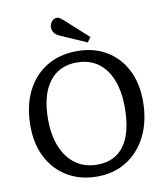

<svg xmlns="http://www.w3.org/2000/svg" viewBox="-99 -1004 957 1100"><g transform="rotate(-10 380.0 -454.0)"><path d="M378 14Q280 14 206 -30Q132 -74 91 -152.5Q50 -231 50 -336Q50 -452 91.5 -536.5Q133 -621 208.5 -667.5Q284 -714 387 -714Q484 -714 556.5 -671Q629 -628 669.5 -550Q710 -472 710 -368Q710 -254 668.5 -168Q627 -82 552 -34Q477 14 378 14ZM390 -53Q494 -53 547.5 -128.5Q601 -204 601 -349Q601 -491 541 -570.5Q481 -650 374 -650Q270 -650 213 -573.5Q156 -497 156 -357Q156 -264 184.5 -195.5Q213 -127 265.5 -90Q318 -53 390 -53ZM457 -752 306 -818Q287 -826 275.5 -839.5Q264 -853 264 -874Q264 -891 276 -906.5Q288 -922 307 -922Q316 -922 324.5 -916Q333 -910 346 -899L477 -780Z"/></g></svg>

Font: Text Regular
Style: Regular
Weight: 400
Designer: Latin by Veronika Burian and Jose Scaglione. Greek by Irene Vlachou. Cyrillic by Vera Evstafieva.
Foundry: TypeTogether
Version: Version 3.002